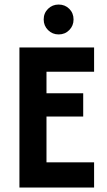

<svg xmlns="http://www.w3.org/2000/svg" viewBox="-20 -837 478 857"><path d="M66.7 0V-625H400V-516.7H187.5V-420.8H351.4V-316.7H187.5V-112.5H400V0ZM241.7 -683.3Q213.9 -683.3 194.4 -702.8Q175 -722.2 175 -750Q175 -778.5 194.4 -797.6Q213.9 -816.7 241.7 -816.7Q270.1 -816.7 289.2 -797.6Q308.3 -778.5 308.3 -750Q308.3 -722.2 289.2 -702.8Q270.1 -683.3 241.7 -683.3Z"/></svg>

Font: co2trust
Style: Bold
Weight: 700
Designer: Kristian Moeller
Foundry: Dicotype
Version: Version 1.000